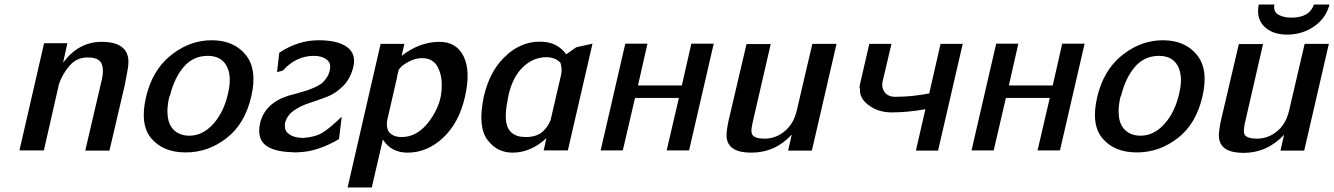

<svg xmlns="http://www.w3.org/2000/svg" viewBox="-20 -665 5899 849"><path d="M66 0 175 -474H278L259 -388Q328 -480 429 -480Q544 -480 548 -396Q548 -380 545.5 -363Q543 -346 538.5 -324.5Q534 -303 532 -290Q486 -96 464 1H357L431 -316Q432 -326 434 -334Q437 -361 431 -379Q421 -411 368 -411Q319 -411 287.5 -374.5Q256 -338 241 -294L174 0Z M626 -237Q631 -258 636 -272Q668 -371 746.5 -429Q825 -487 916 -487Q1014 -487 1066.5 -422.5Q1119 -358 1091 -238Q1063 -117 981.5 -54Q900 9 801 9Q702 9 649.5 -52.5Q597 -114 626 -237ZM732 -244 728 -235Q718 -190 721 -158Q724 -113 750 -89Q776 -65 817 -65Q877 -65 924 -118Q971 -171 989 -255Q1006 -329 982 -373.5Q958 -418 899 -418Q835 -418 793.5 -370.5Q752 -323 732 -244Z M1491 -149 1479 -50Q1386 5 1303 8Q1288 10 1272 8Q1190 6 1153 -24Q1116 -54 1130 -120Q1151 -209 1256 -242Q1264 -244 1291 -251.5Q1318 -259 1332.5 -263.5Q1347 -268 1370 -278Q1393 -288 1406 -299.5Q1419 -311 1429 -329Q1439 -347 1440 -369Q1441 -391 1420.5 -404.5Q1400 -418 1368 -418Q1289 -418 1231 -353Q1226 -352 1218 -349.5Q1210 -347 1205 -346L1215 -432Q1298 -487 1389 -487Q1473 -487 1514 -457.5Q1555 -428 1543 -372Q1531 -319 1498 -285.5Q1465 -252 1426 -237Q1387 -222 1348 -209.5Q1309 -197 1278.5 -175.5Q1248 -154 1240 -119Q1239 -112 1240 -106Q1239 -85 1260 -70.5Q1281 -56 1320 -55Q1374 -59 1405.5 -78Q1437 -97 1491 -149Z M1517 164 1663 -471H1768L1756 -418Q1836 -480 1923 -480Q1999 -480 2030.5 -415Q2062 -350 2036 -237Q2010 -122 1939.5 -56Q1869 10 1782 10Q1710 10 1673 -48L1624 164ZM1743 -356Q1742 -351 1739.5 -341.5Q1737 -332 1736 -328V-326V-324L1693 -137Q1687 -111 1696 -87Q1714 -59 1756 -59Q1827 -59 1879.5 -131Q1932 -203 1933 -277Q1936 -329 1915.5 -368.5Q1895 -408 1846 -408Q1816 -408 1784 -390.5Q1752 -373 1743 -356Z M2119 -237Q2148 -362 2226 -426H2225Q2282 -474 2348 -480Q2365 -481 2383 -480Q2446 -476 2484 -425L2528 -456L2600 -472L2491 0H2384L2391 -30V-32Q2392 -35 2392 -37L2396 -54Q2327 10 2246 10Q2215 10 2187.5 -2.5Q2160 -15 2137 -44.5Q2114 -74 2109.5 -121Q2105 -168 2119 -237ZM2228 -242 2225 -224Q2214 -171 2217 -137Q2223 -59 2305 -59Q2356 -59 2383.5 -86.5Q2411 -114 2417 -144Q2425 -179 2440 -243.5Q2455 -308 2461 -334Q2467 -361 2458 -388Q2434 -412 2397 -412Q2337 -412 2291.5 -367.5Q2246 -323 2228 -242Z M2636 0 2745 -472H2843L2801 -287H2995L3037 -472H3136L3027 0H2928L2982 -232H2788L2734 0Z M3202 -133 3281 -470H3388L3308 -123Q3307 -118 3306 -113Q3305 -108 3305 -106Q3301 -88 3304 -77Q3308 -52 3362 -52Q3410 -52 3449.5 -84.5Q3489 -117 3503 -175L3572 -471H3679L3570 1H3465L3481 -70Q3408 10 3302 10Q3198 10 3193 -60Q3191 -82 3202 -133Z M3783 -294 3824 -471H3922L3884 -310Q3876 -280 3891 -258.5Q3906 -237 3939 -237Q4015 -237 4089 -252L4139 -471H4237L4128 1H4030L4072 -182Q3993 -168 3923 -168Q3864 -168 3821.5 -199.5Q3779 -231 3783 -272Q3782 -273 3782 -274.5Q3782 -276 3781 -277Q3780 -281 3783 -294Z M4276 0 4385 -472H4483L4441 -287H4635L4677 -472H4776L4667 0H4568L4622 -232H4428L4374 0Z M4832 -237Q4837 -258 4842 -272Q4874 -371 4952.5 -429Q5031 -487 5122 -487Q5220 -487 5272.5 -422.5Q5325 -358 5297 -238Q5269 -117 5187.5 -54Q5106 9 5007 9Q4908 9 4855.5 -52.5Q4803 -114 4832 -237ZM4938 -244 4934 -235Q4924 -190 4927 -158Q4930 -113 4956 -89Q4982 -65 5023 -65Q5083 -65 5130 -118Q5177 -171 5195 -255Q5212 -329 5188 -373.5Q5164 -418 5105 -418Q5041 -418 4999.5 -370.5Q4958 -323 4938 -244Z M5546 -645H5615Q5610 -613 5633 -600Q5656 -587 5690 -587Q5771 -587 5790 -645H5859Q5843 -584 5790.5 -548Q5738 -512 5672 -512Q5606 -512 5570 -548Q5534 -584 5546 -645ZM5379 -133 5458 -470H5565L5485 -122Q5484 -118 5483 -112.5Q5482 -107 5482 -106Q5479 -87 5481 -77Q5485 -52 5539 -52Q5587 -52 5626.5 -84Q5666 -116 5680 -175L5749 -471H5856L5747 1H5642L5658 -69Q5583 11 5479 11Q5375 11 5370 -59Q5368 -80 5379 -133Z"/></svg>

Font: Coval
Style: Medium Italic
Weight: 500
Foundry: Context Ltd
Version: Version 001.000